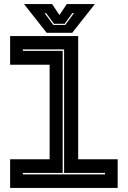

<svg xmlns="http://www.w3.org/2000/svg" viewBox="-20 -928 631 948"><path d="M30 0V-141.5H225V-608.5H30V-750H366V-141.5H561V0ZM93 -67H498.5V-74H296.5V-684H93V-677H289.5V-74H93ZM210.5 -766 98.5 -908H237L273.5 -854L310 -908H448.5L336.5 -766ZM243 -805H302.5L345 -863H337L299 -810.5H246.5L208 -863H200.5Z"/></svg>

Font: Tourney Expanded ExtraBold
Style: Regular
Weight: 800
Width: 7
Designer: Tyler Finck
Foundry: Etcetera Type Co
Version: Version 1.010; ttfautohint (v1.8.3)